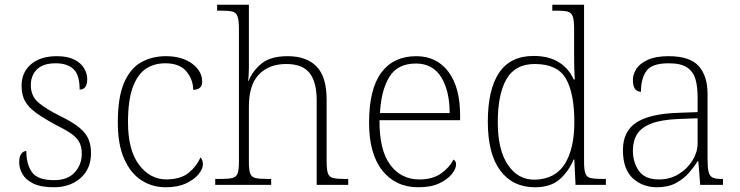

<svg xmlns="http://www.w3.org/2000/svg" viewBox="-20 -780 3120 810"><path d="M207 10Q152 10 120 -6Q88 -22 74.5 -46Q61 -70 61 -95Q61 -120 70 -131.5Q79 -143 91 -143Q91 -87 115 -53.5Q139 -20 208 -20Q266 -20 295.5 -53Q325 -86 325 -131Q325 -155 317.5 -174Q310 -193 288 -210.5Q266 -228 223 -249Q167 -279 133.5 -303Q100 -327 85.5 -353.5Q71 -380 71 -418Q71 -475 111 -509Q151 -543 220 -543Q265 -543 293.5 -528.5Q322 -514 335 -491.5Q348 -469 348 -447Q348 -402 316 -402Q316 -464 290 -488.5Q264 -513 215 -513Q161 -513 135.5 -487Q110 -461 110 -421Q110 -375 142 -347.5Q174 -320 237 -289Q288 -264 315.5 -241Q343 -218 353.5 -192.5Q364 -167 364 -134Q364 -68 320 -29Q276 10 207 10Z M679 10Q622 10 576.5 -19.5Q531 -49 504 -109.5Q477 -170 477 -263Q477 -370 503.5 -431Q530 -492 576 -517.5Q622 -543 680 -543Q748 -543 790.5 -511.5Q833 -480 833 -435Q833 -402 795 -401Q795 -444 766.5 -478.5Q738 -513 677 -513Q630 -513 595 -489.5Q560 -466 540 -411.5Q520 -357 520 -264Q520 -147 566.5 -85Q613 -23 683 -23Q743 -24 776 -51Q809 -78 826 -116Q836 -105 836 -86Q836 -68 818 -45.5Q800 -23 765 -6.5Q730 10 679 10Z M888 0V-25H910Q943 -25 960 -29Q977 -33 982.5 -48.5Q988 -64 988 -98V-659Q988 -695 982 -711Q976 -727 961 -731Q946 -735 918 -735H896V-760H1030V-494Q1030 -479 1029 -462.5Q1028 -446 1027 -439H1029Q1045 -480 1083 -511.5Q1121 -543 1194 -543Q1273 -543 1315.5 -499.5Q1358 -456 1358 -359V-98Q1358 -64 1363.5 -48.5Q1369 -33 1385.5 -29Q1402 -25 1435 -25H1449V0H1316V-357Q1316 -434 1286 -472Q1256 -510 1188 -510Q1115 -510 1072.5 -466Q1030 -422 1030 -331V-97Q1030 -63 1035.5 -48Q1041 -33 1058 -29Q1075 -25 1108 -25H1124V0Z M1745 10Q1649 10 1593 -60.5Q1537 -131 1537 -262Q1537 -404 1588.5 -473.5Q1640 -543 1736 -543Q1822 -543 1871.5 -477.5Q1921 -412 1921 -294V-273H1581Q1580 -147 1626 -85Q1672 -23 1749 -23Q1805 -23 1840.5 -48Q1876 -73 1893 -107Q1904 -101 1904 -86Q1904 -68 1886 -45.5Q1868 -23 1833 -6.5Q1798 10 1745 10ZM1877 -303Q1877 -396 1841.5 -454Q1806 -512 1735 -512Q1657 -512 1622.5 -455.5Q1588 -399 1583 -303Z M2237 10Q2143 10 2090.5 -60.5Q2038 -131 2038 -267Q2038 -402 2085.5 -473Q2133 -544 2231 -544Q2295 -544 2337.5 -517.5Q2380 -491 2400 -445H2405Q2403 -472 2402.5 -499.5Q2402 -527 2402 -548V-659Q2402 -695 2396 -711Q2390 -727 2375 -731Q2360 -735 2332 -735H2310V-760H2444V-97Q2444 -64 2449.5 -48.5Q2455 -33 2471.5 -29Q2488 -25 2522 -25H2536V0H2408L2403 -107H2400Q2378 -55 2340 -22.5Q2302 10 2237 10ZM2236 -22Q2322 -24 2362.5 -88Q2403 -152 2403 -265Q2403 -386 2367.5 -448Q2332 -510 2236 -510Q2153 -510 2116.5 -446Q2080 -382 2080 -264Q2080 -147 2123 -84Q2166 -21 2236 -22Z M2752 10Q2691 10 2649.5 -28Q2608 -66 2608 -147Q2608 -226 2664.5 -263Q2721 -300 2840 -304L2923 -307V-371Q2923 -413 2914.5 -444.5Q2906 -476 2880 -494.5Q2854 -513 2801 -513Q2730 -513 2707 -480.5Q2684 -448 2684 -393Q2650 -393 2650 -443Q2650 -466 2664.5 -489Q2679 -512 2712.5 -527.5Q2746 -543 2801 -543Q2890 -543 2927.5 -501.5Q2965 -460 2965 -383V-111Q2965 -75 2969 -56.5Q2973 -38 2985.5 -31.5Q2998 -25 3024 -25H3030V0H2934L2926 -100H2923Q2909 -77 2887 -51.5Q2865 -26 2832 -8Q2799 10 2752 10ZM2760 -23Q2807 -23 2844 -46Q2881 -69 2902 -104Q2923 -139 2923 -174V-281L2842 -278Q2769 -275 2727 -258.5Q2685 -242 2667.5 -213.5Q2650 -185 2650 -145Q2650 -95 2675.5 -59Q2701 -23 2760 -23Z"/></svg>

Font: Noto Serif ExtraLight
Style: Regular
Weight: 200
Designer: Monotype Design Team
Foundry: Monotype Imaging Inc.
Version: Version 2.015; ttfautohint (v1.8.4.7-5d5b)